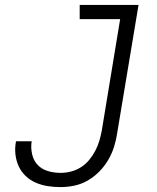

<svg xmlns="http://www.w3.org/2000/svg" viewBox="-20 -755 640 783"><path d="M227 8Q200 8 174.5 4Q149 0 126 -10Q103 -20 85 -37Q67 -54 56.5 -76.5Q46 -99 43 -125Q40 -151 45 -177Q45 -178 45 -178Q45 -178 45 -179H110Q109 -178 109 -178Q109 -178 109 -178Q105 -152 111 -126Q117 -100 133.5 -82.5Q150 -65 175 -57.5Q200 -50 227 -50Q248 -50 269.5 -55.5Q291 -61 310 -73Q329 -85 343.5 -102.5Q358 -120 368.5 -140Q379 -160 385 -180.5Q391 -201 395 -222L470 -677H305V-735H545L458 -213Q454 -185 445.5 -157.5Q437 -130 422 -104Q407 -78 385.5 -56Q364 -34 338 -19Q312 -4 283.5 2Q255 8 227 8Z"/></svg>

Font: Iosevka Slab Light Extended
Style: Italic
Weight: 300
Width: 7
Italic angle: -9°
Monospace: yes
Designer: Belleve Invis
Foundry: Belleve Invis
Version: Version 11.1.0; ttfautohint (v1.8.3)